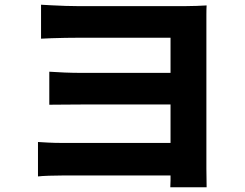

<svg xmlns="http://www.w3.org/2000/svg" viewBox="-20 -753 1040 814"><path d="M154 -733Q172 -732 199.5 -730.5Q227 -729 257.5 -728Q288 -727 312 -727Q340 -727 376.5 -727Q413 -727 455 -727Q497 -727 540.5 -727Q584 -727 626 -727Q668 -727 703 -727Q738 -727 764 -727Q787 -727 813.5 -728Q840 -729 856 -730Q855 -718 855 -691.5Q855 -665 855 -643Q855 -631 855 -588Q855 -545 855 -485Q855 -425 855 -357.5Q855 -290 855 -226Q855 -162 855 -112Q855 -62 855 -38Q855 -22 855.5 1.5Q856 25 856 41H702Q703 29 703 12Q703 -5 703 -22.5Q703 -40 703 -52Q703 -84 703 -132.5Q703 -181 703 -238.5Q703 -296 703 -354Q703 -412 703 -462.5Q703 -513 703 -547.5Q703 -582 703 -593Q691 -593 664.5 -593Q638 -593 604 -593Q570 -593 530.5 -593Q491 -593 451 -593Q411 -593 375.5 -593Q340 -593 312 -593Q288 -593 257 -592.5Q226 -592 198.5 -591Q171 -590 154 -589ZM189 -449Q216 -447 253.5 -445.5Q291 -444 327 -444Q343 -444 379 -444Q415 -444 462.5 -444Q510 -444 560.5 -444Q611 -444 656.5 -444Q702 -444 733.5 -444Q765 -444 773 -444V-310Q765 -310 733 -310Q701 -310 656 -310Q611 -310 560.5 -310Q510 -310 463 -310Q416 -310 379.5 -310Q343 -310 327 -310Q291 -310 251 -309.5Q211 -309 189 -309ZM141 -151Q157 -150 184 -148.5Q211 -147 245 -147Q264 -147 306.5 -147Q349 -147 404.5 -147Q460 -147 518.5 -147Q577 -147 630.5 -147Q684 -147 722.5 -147Q761 -147 774 -147V-9Q756 -9 716 -9Q676 -9 622.5 -9Q569 -9 511.5 -9Q454 -9 400.5 -9Q347 -9 305.5 -9Q264 -9 244 -9Q218 -9 187.5 -8Q157 -7 141 -5Z"/></svg>

Font: Noto Sans KR ExtraBold
Style: Regular
Weight: 800
Designer: Ryoko NISHIZUKA  (kana, bopomofo & ideographs); Paul D. Hunt (Latin, Greek & Cyrillic); Sandoll Communications , Soo-you
Foundry: Adobe
Version: Version 2.004-H2;hotconv 1.0.118;makeotfexe 2.5.65603